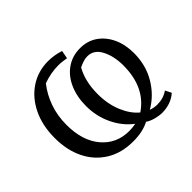

<svg xmlns="http://www.w3.org/2000/svg" viewBox="-122 -656 828 828"><g transform="rotate(-45 292.5 -242.0)"><path d="M268 10Q196 10 144.5 -22Q93 -54 65.5 -110Q38 -166 38 -240Q38 -316 66 -373.5Q94 -431 142.5 -463Q191 -495 252 -495Q289 -495 326 -483L319 -446Q307 -448 294.5 -449.5Q282 -451 272 -451Q225 -451 178 -434Q148 -396 131 -348Q114 -300 114 -244Q114 -147 162 -90.5Q210 -34 287 -34Q306 -34 327 -38Q283 -71 257 -125Q231 -179 231 -242Q231 -298 250.5 -342.5Q270 -387 306 -412Q342 -437 389 -437Q434 -437 467.5 -414Q501 -391 520 -350.5Q539 -310 539 -257Q539 -184 504.5 -126Q470 -68 414 -36Q434 -29 453 -29Q491 -29 519 -49L533 -21Q515 -5 492 3Q469 11 444 11Q425 11 404 5.5Q383 0 366 -11Q347 -1 322.5 4.5Q298 10 268 10ZM123 -408 139 -417Q131 -412 123 -408ZM303 -243Q303 -182 323.5 -133Q344 -84 377 -57Q469 -119 469 -252Q469 -308 448 -349Q427 -390 387 -390Q374 -390 361.5 -386Q349 -382 334 -375Q303 -321 303 -243Z"/></g></svg>

Font: Piazzolla
Style: Regular
Weight: 400
Designer: Juan Pablo del Peral
Foundry: Huerta Tipografica
Version: Version 1.330